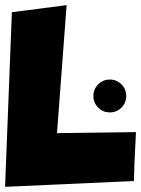

<svg xmlns="http://www.w3.org/2000/svg" viewBox="-23 -721 546 742"><path d="M234.4 -701.2 197.3 -206.5 502.4 -210.4Q494.6 -61 494.6 -21.5L-3.4 1L22.9 -673.8ZM337.9 -350.1Q337.9 -376.5 356.4 -395Q375 -413.6 401.4 -413.6Q427.7 -413.6 446.3 -395Q464.8 -376.5 464.8 -350.1Q464.8 -323.7 446.3 -305.2Q427.7 -286.6 401.4 -286.6Q375 -286.6 356.4 -305.2Q337.9 -323.7 337.9 -350.1Z"/></svg>

Font: Lapsus Pro (theguybrush.com)
Style: Bold
Weight: 700
Designer: Jose Roses
Version: Version 1.00 February 9, 2018, initial release